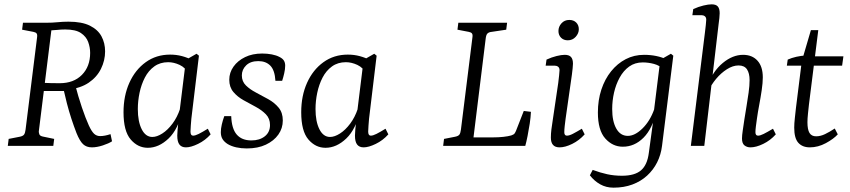

<svg xmlns="http://www.w3.org/2000/svg" viewBox="-20 -673 3923 886"><path d="M16 0 20 -32 71 -42Q86 -45 91 -52Q96 -59 98 -75L151 -500Q153 -513 149 -518.5Q145 -524 134 -526L82 -536L86 -568H192Q222 -568 246 -570.5Q270 -573 296 -573Q358 -573 395 -554.5Q432 -536 448.5 -505Q465 -474 465 -436Q465 -394 446 -355.5Q427 -317 389.5 -291.5Q352 -266 296 -260L274 -253H169L173 -291Q190 -290 213.5 -289.5Q237 -289 255 -289Q320 -289 358 -327.5Q396 -366 396 -429Q396 -454 387 -479Q378 -504 353.5 -520.5Q329 -537 281 -537Q262 -537 244 -535Q226 -533 217 -533L159 -66Q159 -61 161.5 -53.5Q164 -46 177 -43L230 -32L226 0ZM404 7Q379 7 363.5 -7.5Q348 -22 333 -59Q321 -90 309.5 -125Q298 -160 288.5 -197Q279 -234 271 -270L326 -285Q341 -227 358 -177Q375 -127 390 -94Q403 -66 414.5 -55.5Q426 -45 442 -45Q463 -45 490 -54L497 -21Q482 -11 454.5 -2Q427 7 404 7Z M662 9Q616 9 583 -29.5Q550 -68 550 -155Q550 -231 577 -291Q604 -351 652.5 -386Q701 -421 765 -421Q794 -421 820 -414Q846 -407 869 -395L854 -329Q836 -361 809 -373.5Q782 -386 756 -386Q719 -386 692 -366.5Q665 -347 648.5 -315Q632 -283 624 -245Q616 -207 616 -170Q616 -112 634 -76.5Q652 -41 683 -41Q704 -41 729 -57Q754 -73 776 -102.5Q798 -132 811 -171L822 -164Q803 -77 758 -34Q713 9 662 9ZM838 7Q818 7 808 -6Q798 -19 798 -47Q798 -58 799.5 -74Q801 -90 804 -121L838 -397L887 -425L898 -416L863 -125Q862 -112 860.5 -94Q859 -76 859 -66Q859 -47 871 -47Q881 -47 897 -55Q913 -63 939 -79L952 -53Q927 -25 894 -9Q861 7 838 7Z M1119 12Q1093 12 1070.5 7Q1048 2 1031 -8Q1015 -18 1007 -31Q999 -44 999 -63Q999 -79 1003.5 -98.5Q1008 -118 1015 -137H1047Q1049 -79 1072.5 -52Q1096 -25 1140 -25Q1178 -25 1202 -44Q1226 -63 1226 -96Q1226 -126 1207 -145.5Q1188 -165 1160 -180Q1132 -195 1104 -210.5Q1076 -226 1057 -248.5Q1038 -271 1038 -305Q1038 -338 1057.5 -365.5Q1077 -393 1111 -409.5Q1145 -426 1190 -426Q1213 -426 1234 -422Q1255 -418 1270 -410Q1284 -403 1290 -393.5Q1296 -384 1296 -370Q1296 -354 1291.5 -334.5Q1287 -315 1282 -300H1251Q1248 -349 1227.5 -370Q1207 -391 1172 -391Q1136 -391 1116 -371.5Q1096 -352 1096 -325Q1096 -297 1115 -278.5Q1134 -260 1162 -245.5Q1190 -231 1218.5 -215Q1247 -199 1266 -176Q1285 -153 1285 -117Q1285 -81 1264.5 -52Q1244 -23 1207 -5.5Q1170 12 1119 12Z M1482 9Q1436 9 1403 -29.5Q1370 -68 1370 -155Q1370 -231 1397 -291Q1424 -351 1472.5 -386Q1521 -421 1585 -421Q1614 -421 1640 -414Q1666 -407 1689 -395L1674 -329Q1656 -361 1629 -373.5Q1602 -386 1576 -386Q1539 -386 1512 -366.5Q1485 -347 1468.5 -315Q1452 -283 1444 -245Q1436 -207 1436 -170Q1436 -112 1454 -76.5Q1472 -41 1503 -41Q1524 -41 1549 -57Q1574 -73 1596 -102.5Q1618 -132 1631 -171L1642 -164Q1623 -77 1578 -34Q1533 9 1482 9ZM1658 7Q1638 7 1628 -6Q1618 -19 1618 -47Q1618 -58 1619.5 -74Q1621 -90 1624 -121L1658 -397L1707 -425L1718 -416L1683 -125Q1682 -112 1680.5 -94Q1679 -76 1679 -66Q1679 -47 1691 -47Q1701 -47 1717 -55Q1733 -63 1759 -79L1772 -53Q1747 -25 1714 -9Q1681 7 1658 7Z M2397 -161 2430 -157Q2429 -132 2424.5 -102.5Q2420 -73 2414.5 -45.5Q2409 -18 2404 0H2025L2029 -32L2080 -42Q2095 -45 2100 -52Q2105 -59 2107 -75L2160 -500Q2162 -513 2158 -518.5Q2154 -524 2143 -526L2091 -536L2095 -568H2320L2316 -536L2249 -526Q2237 -525 2230 -519Q2223 -513 2221 -493L2165 -39H2254Q2281 -39 2303 -41.5Q2325 -44 2339 -48Q2351 -52 2354.5 -57Q2358 -62 2361 -69Z M2562 7Q2522 7 2522 -38Q2522 -56 2524.5 -76Q2527 -96 2531 -121L2556 -290Q2558 -308 2560 -324.5Q2562 -341 2562 -349Q2562 -360 2555.5 -365Q2549 -370 2540 -370H2498L2502 -398Q2526 -409 2548.5 -414.5Q2571 -420 2586 -420Q2606 -420 2615 -410Q2624 -400 2624 -379Q2624 -371 2622.5 -358Q2621 -345 2619 -328L2590 -125Q2588 -110 2586 -92.5Q2584 -75 2584 -63Q2584 -47 2596 -47Q2607 -47 2623.5 -55.5Q2640 -64 2665 -79L2678 -53Q2653 -25 2620.5 -9Q2588 7 2562 7ZM2600 -487Q2581 -487 2569 -499Q2557 -511 2557 -530Q2557 -550 2571 -565.5Q2585 -581 2607 -581Q2627 -581 2639 -569Q2651 -557 2651 -538Q2651 -519 2636.5 -503Q2622 -487 2600 -487Z M2811 193Q2777 193 2749.5 177.5Q2722 162 2702 136L2715 111Q2750 124 2782 131Q2814 138 2850 138Q2909 138 2938 113Q2967 88 2974 33L2996 -129V-148L3027 -397L3076 -425L3087 -416L3035 0Q3030 41 3012.5 76Q2995 111 2966 137.5Q2937 164 2898 178.5Q2859 193 2811 193ZM2854 4Q2807 4 2773 -34Q2739 -72 2739 -154Q2739 -211 2755 -259.5Q2771 -308 2800 -344Q2829 -380 2867.5 -400Q2906 -420 2952 -420Q2982 -420 3008.5 -414.5Q3035 -409 3058 -398L3043 -352Q3024 -371 2998 -378Q2972 -385 2946 -385Q2910 -385 2883.5 -366Q2857 -347 2839.5 -315Q2822 -283 2813.5 -245.5Q2805 -208 2805 -170Q2805 -113 2824 -79.5Q2843 -46 2877 -46Q2910 -46 2945 -80.5Q2980 -115 2999 -169L3010 -162Q2991 -79 2949.5 -37.5Q2908 4 2854 4Z M3443 7Q3427 7 3415.5 -2Q3404 -11 3404 -34Q3404 -48 3407.5 -71Q3411 -94 3415 -122Q3419 -148 3424.5 -180.5Q3430 -213 3434.5 -245.5Q3439 -278 3439 -303Q3439 -335 3427 -353Q3415 -371 3388 -371Q3362 -371 3334.5 -353.5Q3307 -336 3284.5 -309Q3262 -282 3249 -253L3245 -279Q3270 -345 3315.5 -382.5Q3361 -420 3409 -420Q3451 -420 3475.5 -393Q3500 -366 3500 -316Q3500 -291 3495 -257Q3490 -223 3483.5 -189Q3477 -155 3473 -126Q3470 -105 3468 -89Q3466 -73 3466 -63Q3466 -47 3478 -47Q3488 -47 3504 -55Q3520 -63 3547 -79L3560 -53Q3535 -25 3502 -9Q3469 7 3443 7ZM3168 0 3233 -523Q3235 -541 3237 -557.5Q3239 -574 3239 -582Q3239 -593 3232.5 -598Q3226 -603 3217 -603H3175L3179 -631Q3203 -642 3226 -647.5Q3249 -653 3264 -653Q3284 -653 3292.5 -643Q3301 -633 3301 -612Q3301 -604 3299.5 -589.5Q3298 -575 3296 -561L3230 0Z M3717 7Q3683 7 3664 -14Q3645 -35 3645 -84Q3645 -103 3648 -129.5Q3651 -156 3653 -175L3680 -391L3722 -534H3756L3713 -191Q3711 -173 3708.5 -149Q3706 -125 3706 -109Q3706 -75 3715.5 -59.5Q3725 -44 3746 -44Q3766 -44 3787 -54Q3808 -64 3832 -80L3846 -53Q3827 -32 3791 -12.5Q3755 7 3717 7ZM3611 -370 3615 -398Q3633 -406 3655 -411Q3677 -416 3700 -417L3723 -413H3872L3866 -370Z"/></svg>

Font: Rasa Light
Style: Italic
Weight: 300
Italic angle: -7.10001°
Designer: Anna Giedrys (Yrsa+Rasa design), David Brezina (Yrsa art-direction, Rasa art-direction, design)
Foundry: Rosetta Type Foundry
Version: Version 2.004